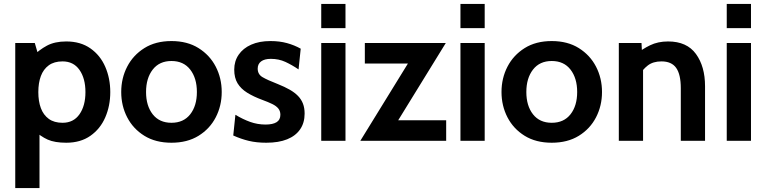

<svg xmlns="http://www.w3.org/2000/svg" viewBox="-20 -720 3919 982"><path d="M58 242V-500H158L182 -417L145 -430Q180 -465 220 -486.5Q260 -508 319 -508Q392 -508 442.5 -472.5Q493 -437 518.5 -378Q544 -319 544 -249Q544 -179 518.5 -120Q493 -61 442.5 -25.5Q392 10 319 10Q260 10 224 -6Q188 -22 150 -57L182 -82V242ZM300 -92Q356 -92 386.5 -135.5Q417 -179 417 -249Q417 -319 386.5 -362.5Q356 -406 300 -406Q257 -406 229.5 -386Q202 -366 189 -331Q176 -296 176 -249Q176 -202 189 -167Q202 -132 229.5 -112Q257 -92 300 -92Z M856.9 10Q775.8 10 718.4 -25.5Q661 -61 630.5 -120Q600 -179 600 -249.5Q600 -320 630.5 -379Q661 -438 718.4 -474Q775.8 -510 856.9 -510Q938 -510 995.5 -474Q1053 -438 1083.5 -379Q1114 -320 1114 -249.5Q1114 -179 1083.5 -120Q1053 -61 995.5 -25.5Q938 10 856.9 10ZM857 -92Q919 -92 953 -135.5Q987 -179 987 -249.5Q987 -320 953 -364Q919 -408 857 -408Q795 -408 761 -364Q727 -320 727 -249.5Q727 -179 761 -135.5Q795 -92 857 -92Z M1342 10Q1292 10 1252.5 0.5Q1213 -9 1173 -27L1184 -133Q1222 -110 1259.5 -96.5Q1297 -83 1338 -83Q1375 -83 1394.5 -95Q1414 -107 1414 -133Q1414 -152 1403.5 -165Q1393 -178 1372.5 -188Q1352 -198 1322 -209Q1276 -226 1244 -246Q1212 -266 1195 -294Q1178 -322 1178 -364Q1178 -407 1200.5 -440Q1223 -473 1264.5 -491.5Q1306 -510 1363 -510Q1410 -510 1448 -499.5Q1486 -489 1518 -471L1507 -365Q1473 -388 1439.5 -403.5Q1406 -419 1365 -419Q1333 -419 1315.5 -406Q1298 -393 1298 -369Q1298 -340 1322.5 -325.5Q1347 -311 1401 -290Q1436 -276 1461.5 -261.5Q1487 -247 1504 -229.5Q1521 -212 1529.5 -190Q1538 -168 1538 -139Q1538 -92 1515 -58.5Q1492 -25 1448.5 -7.5Q1405 10 1342 10Z M1623 0V-500H1747V0ZM1623 -576V-700H1747V-576Z M1823 0 2094 -440 2108 -395H1846V-500H2260L1989 -60L1970 -105H2262V0Z M2335 0V-500H2459V0ZM2335 -576V-700H2459V-576Z M2801.9 10Q2720.8 10 2663.4 -25.5Q2606 -61 2575.5 -120Q2545 -179 2545 -249.5Q2545 -320 2575.5 -379Q2606 -438 2663.4 -474Q2720.8 -510 2801.9 -510Q2883 -510 2940.5 -474Q2998 -438 3028.5 -379Q3059 -320 3059 -249.5Q3059 -179 3028.5 -120Q2998 -61 2940.5 -25.5Q2883 10 2801.9 10ZM2802 -92Q2864 -92 2898 -135.5Q2932 -179 2932 -249.5Q2932 -320 2898 -364Q2864 -408 2802 -408Q2740 -408 2706 -364Q2672 -320 2672 -249.5Q2672 -179 2706 -135.5Q2740 -92 2802 -92Z M3145 0V-500H3261L3266 -407L3237 -445Q3265 -469 3305 -488.5Q3345 -508 3397 -508Q3493 -508 3539.5 -444Q3586 -380 3586 -279V0H3462V-269Q3462 -339 3438.5 -372.5Q3415 -406 3363 -406Q3320 -406 3293 -385Q3266 -364 3246 -330L3269 -391V0Z M3697 0V-500H3821V0ZM3697 -576V-700H3821V-576Z"/></svg>

Font: Cabin VF Beta
Style: Regular
Weight: 400
Designer: Pablo Impallari
Foundry: Pablo Impallari. http://www.impallari.com Igino Marini. http://www.ikern.com
Version: Version 2.200